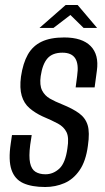

<svg xmlns="http://www.w3.org/2000/svg" viewBox="-20 -742 419 769"><path d="M161 7Q107 7 73 -8.5Q39 -24 26 -62Q13 -100 23 -167L28 -201H107L101 -162Q95 -115 100.5 -89.5Q106 -64 122 -54Q138 -44 162 -44Q193 -44 217.5 -66.5Q242 -89 250 -148Q257 -191 246.5 -212.5Q236 -234 212 -247Q188 -260 150 -276Q120 -290 98 -309Q76 -328 67 -358.5Q58 -389 64 -435Q72 -489 91.5 -523.5Q111 -558 146.5 -575Q182 -592 237 -592Q309 -592 343 -557.5Q377 -523 368 -459L359 -392Q340 -392 320.5 -392Q301 -392 283 -392L289 -438Q296 -485 281.5 -508Q267 -531 230 -531Q190 -531 170 -508Q150 -485 143 -437Q138 -401 148.5 -380Q159 -359 180 -347Q201 -335 229 -324Q271 -307 296.5 -288.5Q322 -270 331 -241Q340 -212 332 -158Q324 -97 299 -60.5Q274 -24 238 -8.5Q202 7 161 7ZM138 -630 243 -722H291L369 -630H315L262 -682L194 -630Z"/></svg>

Font: Alumni Sans Thin Medium
Style: Italic
Weight: 500
Italic angle: -8°
Version: Version 1.016